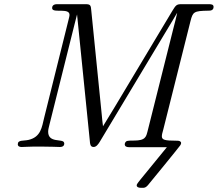

<svg xmlns="http://www.w3.org/2000/svg" viewBox="-20 -703 1040 917"><path d="M65 -14C65 -4 74 -1 82 -1H85C102 -1 111 -3 172 -3C226 -3 252 -1 266 -1C283 -1 287 -10 287 -17C287 -19 286 -21 286 -22C280 -42 210 -18 210 -74C210 -86 214 -97 216 -107L335 -583C339 -600 344 -617 348 -634L409 -30C410 -16 411 -1 427 -1C440 -1 449 -14 456 -25L785 -573C798 -595 812 -617 825 -640H826C821 -617 815 -594 809 -571L689 -93C681 -60 679 -54 673 -47C654 -22 594 -38 582 -27C577 -23 574 -14 577 -8C582 1 594 0 606 0H777C630 180 633 174 633 183C633 190 641 194 653 194H659C670 194 675 194 686 182C693 174 836 -1 841 -9C844 -13 845 -17 845 -20C845 -28 836 -31 826 -31H822C767 -31 753 -35 753 -52C753 -60 756 -71 759 -81L890 -603C901 -646 906 -651 974 -652H976C985 -652 1000 -653 1000 -670C1000 -682 989 -683 978 -683H845C823 -683 819 -677 803 -651L528 -192L472 -100C469 -118 468 -136 466 -155L416 -652C414 -676 413 -683 390 -683H252C235 -683 229 -674 229 -666C229 -664 229 -662 230 -660C238 -641 312 -666 312 -632C312 -625 309 -616 307 -607L191 -141C180 -95 175 -49 117 -35C92 -29 65 -36 65 -14Z"/></svg>

Font: CMU Serif
Style: Italic
Weight: 500
Italic angle: -14.04°
Version: Version 0.7.0